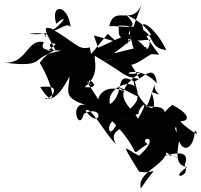

<svg xmlns="http://www.w3.org/2000/svg" viewBox="-202 -829 1110 1062"><path d="M394 -642 302 -530 295 -567C229 -549 218 -594 76 -674C-4 -569 131 -664 -42 -642C107 -623 166 -721 189 -678C176 -804 74 -815 109 -698C211 -780 90 -642 86 -670C61 -672 13 -709 106 -551C100 -537 36 -603 107 -586C16 -498 12 -564 137 -548C-52 -517 74 -451 -182 -483C-50 -472 -57 -617 41 -596C-4 -522 164 -570 167 -535C160 -595 56 -541 18 -481C103 -341 114 -201 20 -348C175 -366 49 -259 50 -285C49 -299 93 -231 183 -407C177 -318 144 -289 281 -245C174 -282 233 -85 262 -200C380 -259 356 -102 272 -215C293 -255 381 -85 440 -31C374 -145 595 -113 460 -182C405 -35 382 -130 420 -158C610 39 491 42 615 -32C555 -69 702 -91 568 32C498 3 448 -72 567 120C664 141 678 62 577 213C554 125 702 91 719 14C764 50 840 50 715 26C622 71 875 -48 819 84C860 150 723 171 833 95C718 79 834 -105 774 -138C804 -35 749 -134 773 -124C784 36 871 11 876 -108C926 -52 807 -138 796 -158C859 -160 835 -207 751 -249C709 -219 636 -129 685 -37C724 -236 739 -240 593 -240C619 -219 641 -343 655 -360C642 -313 725 -291 636 -320C699 -130 527 -290 537 -401C588 -236 542 -279 477 -173C479 -202 424 -150 565 -200C557 -229 643 -309 561 -172C531 -237 387 -301 576 -427C426 -397 560 -486 666 -368C651 -476 602 -410 542 -377C425 -445 494 -309 406 -253C381 -355 574 -420 558 -296C452 -350 412 -373 493 -319C361 -389 311 -254 357 -250C344 -285 225 -446 313 -345C232 -436 395 -335 266 -347C356 -419 315 -498 323 -520C511 -409 472 -408 571 -392C472 -571 479 -496 360 -493C512 -506 450 -549 433 -507C506 -424 569 -493 639 -532C508 -615 626 -490 608 -552C566 -628 492 -617 526 -631C534 -561 677 -667 709 -552C581 -663 654 -588 608 -555C625 -618 376 -441 596 -573C372 -529 403 -503 525 -611C491 -620 500 -509 513 -663C553 -463 543 -546 679 -526C489 -771 638 -722 718 -552C587 -568 697 -685 455 -688C455 -628 436 -584 641 -638C649 -587 636 -688 497 -746C591 -650 468 -690 402 -684C431 -810 529 -675 584 -809C524 -652 493 -579 579 -627C567 -686 383 -580 341 -565L317 -633L444 -597Z"/></svg>

Font: CISF Camouflage Kit
Style: Mdz
Weight: 400
Designer: Robert Jablonski, Jasper
Foundry: Cannot Into Space Fonts
Version: Version 1.270